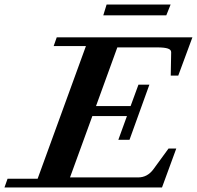

<svg xmlns="http://www.w3.org/2000/svg" viewBox="-69 -828 870 848"><path d="M387.2 -760.3 401.9 -808.1H684.6L665.5 -760.3ZM-49.3 0 -35.6 -38.6H97.2L310.5 -624.5H168L181.6 -663.1H780.8L718.3 -494.1H685.1L687 -596.7Q687.5 -608.4 672.6 -613.5Q657.7 -618.7 625 -618.7H449.2L355 -359.4H507.8L542.5 -454.1H590.8L502.9 -210.4H453.6L491.7 -315.4H338.9L240.2 -44.4H541Q581.5 -44.4 607.9 -79.6L675.3 -171.9H709.5L646.5 0Z"/></svg>

Font: Elstob 8pt
Style: Bold Italic
Weight: 700
Italic angle: -20°
Designer: Peter S. Baker
Version: Version 1.015